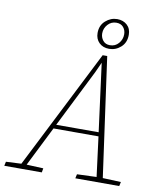

<svg xmlns="http://www.w3.org/2000/svg" viewBox="-116 -962 870 1038"><g transform="rotate(10 319.0 -443.5)"><path d="M-21 0 -16 -23 68 -27 399 -681H424L515 -27L615 -23L610 0H369L374 -23L481 -27L453 -245H206L97 -27L189 -23L185 0ZM375 -583 217 -267H450L401 -640ZM428 -741Q457 -741 475.5 -762.5Q494 -784 494 -812Q494 -835 480.5 -851Q467 -867 442 -867Q414 -867 395 -846Q376 -825 376 -797Q376 -775 389.5 -758Q403 -741 428 -741ZM427 -721Q393 -721 372 -741.5Q351 -762 351 -795Q351 -837 379.5 -862Q408 -887 443 -887Q476 -887 497.5 -867.5Q519 -848 519 -814Q519 -771 491 -746Q463 -721 427 -721Z"/></g></svg>

Font: Source Serif 4 SmText ExtraLight
Style: Italic
Weight: 200
Italic angle: -12°
Designer: Frank Grießhammer
Foundry: Adobe
Version: Version 4.005;hotconv 1.1.0;makeotfexe 2.6.0